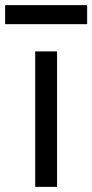

<svg xmlns="http://www.w3.org/2000/svg" viewBox="-70 -727 359 747"><path d="M67 0V-527H152V0ZM-50 -633V-707H269V-633Z"/></svg>

Font: Onest
Style: Regular
Weight: 400
Designer: Dmitri Voloshin, Andrey Kudryavtsev
Foundry: Dmitri Voloshin, Andrey Kudryavtsev
Version: Version 1.000;gftools[0.9.33]